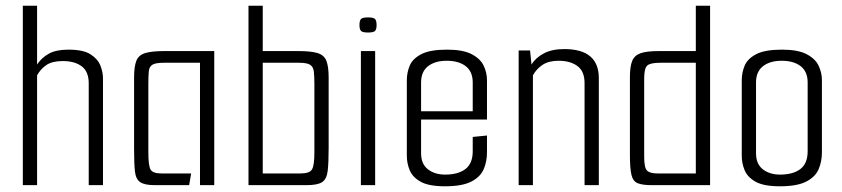

<svg xmlns="http://www.w3.org/2000/svg" viewBox="-20 -649 2952 673"><path d="M60 -629H110V-423Q126 -447 151.5 -461Q177 -475 220 -475Q272 -475 297.5 -458.5Q323 -442 332 -419Q341 -396 341 -374V0H291V-357Q291 -398 266.5 -416.5Q242 -435 200 -435Q163 -435 142.5 -421Q122 -407 110 -385V0H60Z M523 0Q487 0 471.5 -10.5Q456 -21 453 -48Q450 -75 450 -127V-377Q450 -416 458 -436Q466 -456 489 -463Q512 -470 557 -470H731V0H681V-429H554Q525 -429 514 -422Q503 -415 501.5 -398.5Q500 -382 500 -353V-115Q500 -69 507.5 -55Q515 -41 547 -41H650L643 0Z M851 0V-629H901V-470H1025Q1070 -470 1093 -463Q1116 -456 1124 -436Q1132 -416 1132 -377V-131Q1132 -77 1128.5 -49Q1125 -21 1109 -10.5Q1093 0 1054 0ZM901 -41H1033Q1065 -41 1073.5 -55Q1082 -69 1082 -115V-353Q1082 -382 1080 -398.5Q1078 -415 1067 -422Q1056 -429 1028 -429H901Z M1270 -535Q1251 -535 1245.5 -540.5Q1240 -546 1240 -561Q1240 -577 1245.5 -582.5Q1251 -588 1270 -588Q1289 -588 1294.5 -582.5Q1300 -577 1300 -561Q1300 -546 1294.5 -540.5Q1289 -535 1270 -535ZM1245 0V-470H1295V0Z M1540 4Q1483 4 1454.5 -12Q1426 -28 1416 -52.5Q1406 -77 1406 -103V-368Q1406 -394 1416 -418.5Q1426 -443 1456.5 -459Q1487 -475 1547 -475Q1603 -475 1633.5 -459Q1664 -443 1675.5 -418.5Q1687 -394 1687 -368V-230H1456V-112Q1456 -74 1480 -55.5Q1504 -37 1540 -37Q1586 -37 1611.5 -56.5Q1637 -76 1637 -119V-169L1687 -174V-115Q1687 -83 1675.5 -56Q1664 -29 1632 -12.5Q1600 4 1540 4ZM1456 -360V-259H1637V-360Q1637 -398 1612.5 -417Q1588 -436 1546 -436Q1505 -436 1480.5 -417Q1456 -398 1456 -360Z M1798 -472H1838L1843 -423Q1858 -447 1886.5 -462Q1915 -477 1958 -477Q2079 -477 2079 -375V0H2029V-358Q2029 -399 2004 -417.5Q1979 -436 1938 -436Q1903 -436 1881.5 -421.5Q1860 -407 1848 -385V0H1798Z M2264 0Q2233 0 2216 -6.5Q2199 -13 2193.5 -35.5Q2188 -58 2188 -106V-379Q2188 -416 2196 -435.5Q2204 -455 2225.5 -462.5Q2247 -470 2289 -470H2419V-629H2469V0ZM2419 -41V-429H2294Q2259 -429 2248.5 -419Q2238 -409 2238 -374V-99Q2238 -61 2248 -51Q2258 -41 2286 -41Z M2714 4Q2657 4 2628.5 -12Q2600 -28 2590 -52.5Q2580 -77 2580 -103V-368Q2580 -394 2590 -418.5Q2600 -443 2630.5 -459Q2661 -475 2721 -475Q2777 -475 2807.5 -459Q2838 -443 2849.5 -418.5Q2861 -394 2861 -368V-115Q2861 -83 2849.5 -56Q2838 -29 2806 -12.5Q2774 4 2714 4ZM2714 -37Q2760 -37 2785.5 -56.5Q2811 -76 2811 -119V-360Q2811 -398 2786.5 -417Q2762 -436 2720 -436Q2679 -436 2654.5 -417Q2630 -398 2630 -360V-112Q2630 -74 2654 -55.5Q2678 -37 2714 -37Z"/></svg>

Font: Smooch Sans
Style: Regular
Weight: 400
Designer: Robert E. Leuschke
Foundry: Robert E. Leuschke
Version: Version 1.010; ttfautohint (v1.8.3)